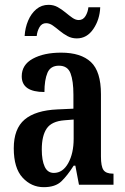

<svg xmlns="http://www.w3.org/2000/svg" viewBox="-20 -765 518 795"><path d="M161 10Q110 10 73.5 -29.5Q37 -69 37 -151Q37 -232 82 -270Q127 -308 218 -312L284 -315V-373Q284 -430 272 -461.5Q260 -493 224 -493Q189 -493 176.5 -463.5Q164 -434 164 -384Q70 -384 70 -449Q70 -497 116 -522Q162 -547 233 -547Q315 -547 356.5 -508Q398 -469 398 -375V-117Q398 -76 408.5 -61Q419 -46 447 -46H450V0H307L292 -79H285Q259 -38 234 -14Q209 10 161 10ZM203 -49Q240 -49 262.5 -89.5Q285 -130 285 -191V-270L247 -267Q194 -263 173.5 -233Q153 -203 153 -146Q153 -101 165 -75Q177 -49 203 -49ZM298 -606Q277 -606 259.5 -615.5Q242 -625 227 -637.5Q212 -650 198.5 -659.5Q185 -669 171 -669Q153 -669 143.5 -652.5Q134 -636 132 -616H82Q84 -650 96.5 -679.5Q109 -709 130.5 -727Q152 -745 181 -745Q202 -745 219 -735.5Q236 -726 251 -713.5Q266 -701 279.5 -691.5Q293 -682 306 -682Q324 -682 334 -698.5Q344 -715 346 -735H395Q393 -684 366.5 -645Q340 -606 298 -606Z"/></svg>

Font: Noto Serif Thai ExtraCondensed SemiBold
Style: Regular
Weight: 600
Width: 2
Designer: Monotype Design Team
Foundry: Monotype Imaging Inc.
Version: Version 2.001; ttfautohint (v1.8.4.7-5d5b)